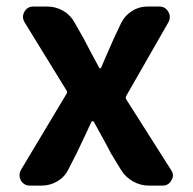

<svg xmlns="http://www.w3.org/2000/svg" viewBox="-20 -580 602 600"><path d="M73.2 0Q54.7 0 44.9 -16.6Q41 -24.4 41 -32.2Q41 -41 45.9 -49.8L187.5 -286.1Q191.4 -292 187.5 -297.9L56.6 -510.7Q51.8 -519.5 51.8 -527.3Q51.8 -535.2 56.6 -543.9Q65.4 -559.6 85 -559.6H127Q154.3 -559.6 177.2 -546.4Q200.2 -533.2 212.9 -509.8L241.2 -460Q265.6 -413.1 290 -368.2Q291 -366.2 293 -366.2Q294.9 -366.2 295.9 -368.2Q301.8 -382.8 315.4 -413.6Q329.1 -444.3 335.9 -460L358.4 -507.8Q370.1 -531.2 392.1 -545.4Q414.1 -559.6 440.4 -559.6H477.5Q497.1 -559.6 505.9 -543Q510.7 -535.2 510.7 -526.9Q510.7 -518.6 505.9 -509.8L375 -281.2Q371.1 -275.4 375 -268.6L514.6 -48.8Q520.5 -40 520.5 -32.2Q520.5 -24.4 515.6 -16.6Q506.8 0 488.3 0H445.3Q418.9 0 395.5 -13.2Q372.1 -26.4 358.4 -48.8L326.2 -101.6Q325.2 -104.5 304.7 -142.1Q284.2 -179.7 273.4 -199.2Q272.5 -201.2 269.5 -201.2Q266.6 -201.2 265.6 -199.2Q259.8 -185.5 219.7 -101.6L194.3 -51.8Q182.6 -27.3 159.7 -13.7Q136.7 0 110.4 0Z"/></svg>

Font: Gen Jyuu Gothic P Bold
Style: Bold
Weight: 700
Designer: [Source Han Sans]
Ryoko NISHIZUKA  (kana & ideographs); Paul D. Hunt (Latin, Greek & Cyrillic); Wenlong ZHANG  (bopomofo
Version: Version 1.002.20150607